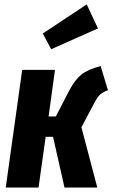

<svg xmlns="http://www.w3.org/2000/svg" viewBox="-20 -846 513 866"><path d="M371.1 -826.2 421.9 -717.8 210.9 -624 172.9 -694.8ZM434.1 -547.9 466.8 -439Q439.5 -429.2 426.8 -414.6Q414.1 -399.9 395 -361.8L347.2 -272L418.9 0H271L219.2 -229H186L153.8 0H5.9L80.1 -530.8H228L199.2 -320.8H231.9L293 -439Q317.9 -486.3 347.2 -509.8Q376.5 -533.2 434.1 -547.9Z"/></svg>

Font: Fira Sans Compressed
Style: Bold Italic
Weight: 700
Width: 3
Italic angle: -8°
Designer: Carrois Corporate & Edenspiekermann AG
Foundry: Carrois Corporate GbR & Edenspiekermann AG
Version: Version 4.203;PS 004.203;hotconv 1.0.88;makeotf.lib2.5.64775